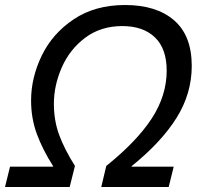

<svg xmlns="http://www.w3.org/2000/svg" viewBox="-45 -746 794 766"><path d="M720 -483Q720 -373 659.5 -276Q599 -179 480 -83V-81H648L628 0H359L379 -84Q501 -182 560.5 -273.5Q620 -365 620 -464Q620 -552 573 -597Q526 -642 443 -642Q357 -642 295 -595.5Q233 -549 201.5 -477Q170 -405 170 -332Q170 -264 191.5 -206.5Q213 -149 254 -84L233 0H-25L-5 -81H167V-83Q125 -149 102 -211.5Q79 -274 79 -345Q79 -436 121.5 -524Q164 -612 249 -669Q334 -726 454 -726Q579 -726 649.5 -665Q720 -604 720 -483Z"/></svg>

Font: CST
Style: Italic
Weight: 400
Italic angle: -14°
Version: Version 1.00